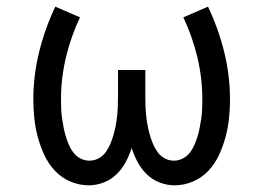

<svg xmlns="http://www.w3.org/2000/svg" viewBox="-20 -548 790 576"><path d="M246 8Q218 8 191 -3.5Q164 -15 144.5 -36Q125 -57 113 -83Q101 -109 93.5 -136.5Q86 -164 83 -192.5Q80 -221 80 -250Q80 -322 97.5 -392.5Q115 -463 146 -528L220 -496Q193 -439 178 -376.5Q163 -314 163 -250Q163 -236 163.5 -222Q164 -208 166 -194.5Q168 -181 170.5 -167Q173 -153 177 -140Q181 -127 186.5 -114Q192 -101 200.5 -90Q209 -79 221.5 -72.5Q234 -66 248 -66Q263 -66 276 -73Q289 -80 297.5 -92Q306 -104 311.5 -117.5Q317 -131 321 -145Q325 -159 327.5 -173Q330 -187 331.5 -201.5Q333 -216 333.5 -230.5Q334 -245 334 -260V-338H416V-260Q416 -245 416.5 -230.5Q417 -216 418.5 -201.5Q420 -187 422.5 -173Q425 -159 429 -145Q433 -131 438.5 -117.5Q444 -104 452.5 -92Q461 -80 474 -73Q487 -66 502 -66Q516 -66 528.5 -72.5Q541 -79 549.5 -90Q558 -101 563.5 -114Q569 -127 573 -140Q577 -153 579.5 -167Q582 -181 584 -194.5Q586 -208 586.5 -222Q587 -236 587 -250Q587 -314 572 -376.5Q557 -439 530 -496L604 -528Q635 -463 652.5 -392.5Q670 -322 670 -250Q670 -221 667 -192.5Q664 -164 656.5 -136.5Q649 -109 637 -83Q625 -57 605.5 -36Q586 -15 559 -3.5Q532 8 504 8Q481 8 459 -0.5Q437 -9 420.5 -25Q404 -41 393 -61.5Q382 -82 375 -104Q368 -82 357 -61.5Q346 -41 329.5 -25Q313 -9 291 -0.5Q269 8 246 8Z"/></svg>

Font: Iosevka Plex Etoile
Style: Regular
Weight: 400
Designer: Belleve Invis
Foundry: Belleve Invis
Version: Version 25.1.1; ttfautohint (v1.8.4)